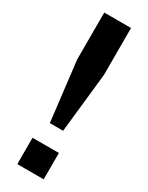

<svg xmlns="http://www.w3.org/2000/svg" viewBox="-194 -765 618 801"><g transform="rotate(30 115.0 -364.5)"><path d="M84 -216 50 -503V-729H179V-503L148 -216ZM52 0V-127H179V0Z"/></g></svg>

Font: Hubot Sans SemiBold
Style: Regular
Weight: 600
Designer: Deni Anggara
Foundry: GitHub, Inc., Subsidiary of Microsoft Corporation
Version: Version 2.000